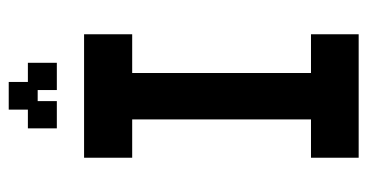

<svg xmlns="http://www.w3.org/2000/svg" viewBox="-226 -624 862 451"><g transform="rotate(-90 205.5 -399.0)"><path d="M60 12V-100H150V-520H60V-633H350V-520H259V-100H350V12ZM129 -697V-765H173V-810H238V-765H283V-697H219V-742H193V-697Z"/></g></svg>

Font: Pixelify Sans Medium
Style: Regular
Weight: 500
Designer: Stefie Justprince
Foundry: Typecalism Foundryline
Version: Version 1.000;February 13, 2025;FontCreator 15.0.0.3015 64-b